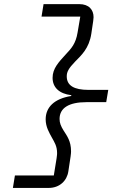

<svg xmlns="http://www.w3.org/2000/svg" viewBox="-20 -780 640 938"><path d="M366.8 -759.9H192.8L182.9 -698.9H372.2L359 -621.1C350.1 -566.1 328.1 -543 301.8 -514.9C266 -475.9 236.9 -445 236.9 -399.9C236.9 -353 269.2 -322.1 328.1 -315V-311.1C245 -297.9 203.1 -256 203.1 -197.1C203.1 -160.2 220.2 -132.1 234 -106.9C246.1 -84.9 258.9 -66.1 258.9 -32C258.9 -23.1 258.2 -12.1 242.9 77.1H52.9L43 138.1H218C271 138.1 307.2 103 313.9 57.2C326 -19.2 327.1 -29.8 327.1 -40.8C327.1 -90.9 307.2 -116.1 290.8 -142C277 -164.1 271 -180 271 -198.9C271 -252.8 317.1 -280.9 402 -280.9H498.9L508.9 -340.9H411.9C342 -340.9 306.1 -361.9 306.1 -407C306.1 -427.9 313.9 -445 348 -480.1C377.1 -509.9 415.1 -543 426.1 -615.1C436.1 -681.1 437.1 -687.9 437.1 -696C437.1 -731.9 415.1 -759.9 366.8 -759.9Z"/></svg>

Font: Margiela Mono Italic Italic
Style: Regular
Weight: 400
Designer: Mike Abbink, Paul van der Laan, Pieter van Rosmalen
Foundry: Bold Monday
Version: Version 2.003 2021